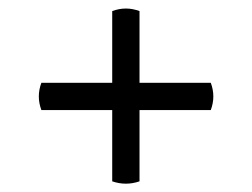

<svg xmlns="http://www.w3.org/2000/svg" viewBox="-20 -573 591 450"><path d="M77 -379H474Q486 -347 474 -315H77Q65 -347 77 -379ZM307 -547V-148Q275 -137 243 -148V-547Q275 -559 307 -547Z"/></svg>

Font: Arima SemiBold
Style: Regular
Weight: 600
Designer: Joana Correia and Natanael Gama
Foundry: NDISCOVER
Version: Version 1.101;gftools[0.9.23]